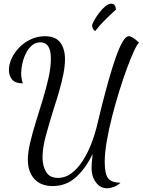

<svg xmlns="http://www.w3.org/2000/svg" viewBox="-20 -915 769 1034"><path d="M557 99Q520 99 496.5 67Q473 35 473 -9Q473 -21 474.5 -41.5Q476 -62 479 -87Q443 -10 390 38.5Q337 87 264 87Q199 87 164.5 48Q130 9 130 -54Q130 -95 142.5 -147.5Q155 -200 173.5 -259.5Q192 -319 210.5 -379.5Q229 -440 241.5 -496.5Q254 -553 254 -599Q254 -687 198 -687Q171 -687 151.5 -670Q132 -653 119 -626.5Q106 -600 100 -571Q94 -542 94 -520Q94 -506 96.5 -491.5Q99 -477 103 -466Q62 -466 45 -487Q28 -508 28 -538Q28 -569 43 -601Q58 -633 84.5 -660Q111 -687 146.5 -703.5Q182 -720 222 -720Q279 -720 304.5 -686Q330 -652 330 -596Q330 -559 321 -514.5Q312 -470 298 -421.5Q284 -373 268 -325Q245 -250 227 -184.5Q209 -119 209 -68Q209 -22 228 10.5Q247 43 292 43Q333 43 367 16.5Q401 -10 427 -51.5Q453 -93 471 -139Q489 -185 499 -225Q513 -285 530 -352Q547 -419 565.5 -484.5Q584 -550 602.5 -603Q621 -656 639 -688Q657 -720 674 -720Q683 -720 698 -710.5Q713 -701 729 -685Q720 -679 703 -643Q686 -607 665 -550.5Q644 -494 623 -426.5Q602 -359 584 -289Q566 -219 555 -155Q544 -91 544 -43Q544 24 563.5 46.5Q583 69 629 69Q613 84 593 91.5Q573 99 557 99ZM493 -748Q484 -752 480 -762Q476 -772 476 -776Q476 -785 486.5 -804Q497 -823 513 -844.5Q529 -866 546.5 -880.5Q564 -895 580 -895Q589 -895 596 -888.5Q603 -882 604 -863Q569 -831 542 -804Q515 -777 493 -748Z"/></svg>

Font: Dancing Script Medium
Style: Regular
Weight: 500
Designer: Pablo Impallari
Foundry: Pablo Impallari
Version: Version 2.000